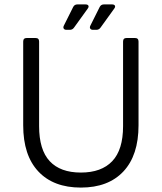

<svg xmlns="http://www.w3.org/2000/svg" viewBox="-20 -839 732 869"><path d="M346 10Q222 10 153.5 -63Q85 -136 85 -272V-651Q85 -667 101 -667H141Q157 -667 157 -651V-268Q157 -161 205 -109.5Q253 -58 346 -58Q439 -58 488 -109.5Q537 -161 537 -268V-651Q537 -667 553 -667H591Q607 -667 607 -651V-272Q607 -136 538.5 -63Q470 10 346 10ZM401 -704Q392 -704 388.5 -709.5Q385 -715 389 -723L431 -807Q437 -819 450 -819H487Q497 -819 500 -813.5Q503 -808 497 -800L435 -714Q428 -704 416 -704ZM281 -704Q272 -704 268.5 -709.5Q265 -715 269 -723L311 -807Q317 -819 330 -819H367Q377 -819 380 -813.5Q383 -808 377 -800L315 -714Q308 -704 296 -704Z"/></svg>

Font: Pitagon Sans
Style: Regular
Weight: 400
Designer: Travis Tran
Foundry: Pitagon
Version: Version 1.001; ttfautohint (v1.8.4.7-5d5b);gftools[0.9.26]